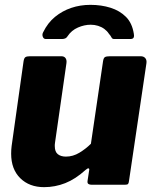

<svg xmlns="http://www.w3.org/2000/svg" viewBox="-20 -762 637 792"><path d="M162 10Q101 10 63.5 -27Q26 -64 26 -128Q26 -136 26.5 -144.5Q27 -153 28 -160L77 -508Q79 -522 84.5 -526Q90 -530 104 -530H233Q245 -530 250.5 -522Q256 -514 254 -501L207 -174Q206 -169 206 -165Q206 -161 206 -159Q206 -136 218.5 -126Q231 -116 252 -116Q281 -116 307.5 -132Q334 -148 355 -169L405 -509Q407 -523 413 -526.5Q419 -530 434 -530H560Q573 -530 579.5 -522Q586 -514 584 -501L512 -15Q511 -6 508 -3Q505 0 496 0H357Q350 0 345 -3Q340 -6 341 -15L348 -61Q349 -67 345 -67.5Q341 -68 333 -61Q291 -23 249 -6.5Q207 10 162 10ZM169 -601Q160 -601 156.5 -610.5Q153 -620 158 -629Q177 -668 207 -692.5Q237 -717 274 -729.5Q311 -742 353 -742Q398 -742 436 -730Q474 -718 499.5 -692.5Q525 -667 532 -623Q534 -614 531.5 -607.5Q529 -601 517 -601H451Q443 -601 440 -607.5Q437 -614 429 -623Q422 -634 410.5 -642.5Q399 -651 384.5 -655.5Q370 -660 354 -660Q328 -660 301.5 -648.5Q275 -637 259 -613Q254 -605 247.5 -603Q241 -601 236 -601Z"/></svg>

Font: Libre Franklin ExtraBold
Style: Italic
Weight: 800
Italic angle: -8°
Designer: Pablo Impallari, Rodrigo Fuenzalida, Nhung Nguyen
Foundry: Impallari Type
Version: Version 3.000